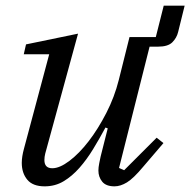

<svg xmlns="http://www.w3.org/2000/svg" viewBox="-20 -647 673 679"><path d="M138 12Q96 12 76.5 -11.5Q57 -35 57 -71Q57 -93 65 -122L154 -455H64L72 -490L256 -528L140 -104Q137 -92 137 -81Q137 -52 165 -52Q191 -52 225.5 -78Q260 -104 293.5 -147.5Q327 -191 356 -247.5Q385 -304 400 -364L438 -516H531L559 -627H633L610 -534Q605 -513 589.5 -497.5Q574 -482 539 -482H509L401 -53L419 -45L534 -160L558 -141L487 -58Q452 -16 429 -2Q406 12 385 12Q355 12 341.5 -4.5Q328 -21 328 -44Q328 -55 331 -70Q334 -85 336 -94L361 -193L353 -196Q332 -157 309.5 -120Q287 -83 261 -53.5Q235 -24 205 -6Q175 12 138 12Z"/></svg>

Font: IBM Plex Serif
Style: Italic
Weight: 400
Italic angle: -14°
Designer: Mike Abbink, Paul van der Laan, Pieter van Rosmalen
Foundry: Bold Monday
Version: Version 3.001